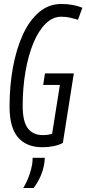

<svg xmlns="http://www.w3.org/2000/svg" viewBox="-20 -730 434 965"><path d="M193 10Q113 10 70.5 -39.5Q28 -89 28 -194Q28 -298 45 -391Q62 -484 95 -556Q128 -628 176.5 -669Q225 -710 288 -710Q348 -710 394 -691L372 -631Q351 -637 331 -641.5Q311 -646 288 -646Q245 -646 209 -610.5Q173 -575 147.5 -513Q122 -451 108 -370Q94 -289 94 -198Q94 -119 120 -85Q146 -51 195 -51Q224 -51 242 -58L281 -303H197L206 -361H351L296 -12Q277 -1 249 4.5Q221 10 193 10ZM144 63H205Q205 74 203 89Q197 126 183.5 156.5Q170 187 149 215H97Q116 182 126.5 152.5Q137 123 142 94Q144 78 144 63Z"/></svg>

Font: Georama Condensed
Style: Italic
Weight: 400
Width: 3
Italic angle: -9°
Designer: Jean-Baptiste Levee
Foundry: Production Type
Version: Version 1.000